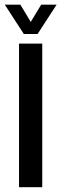

<svg xmlns="http://www.w3.org/2000/svg" viewBox="-26 -782 256 802"><path d="M53.5 0V-600H150.5V0ZM73.5 -640 -6 -762.5H59L102.5 -690.5L146 -762.5H210.5L131 -640Z"/></svg>

Font: Big Shoulders Stencil Text Thin SemiBold
Style: Regular
Weight: 600
Version: Version 2.001